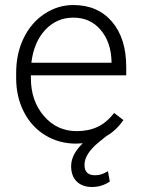

<svg xmlns="http://www.w3.org/2000/svg" viewBox="-20 -558 557 759"><path d="M280.8 9.8Q213.4 9.8 158.9 -23.4Q104.5 -56.6 74.2 -116Q43.9 -175.3 43.9 -249V-270Q43.9 -346.2 73.5 -407.2Q103 -468.3 155.8 -503.2Q208.5 -538.1 270 -538.1Q366.2 -538.1 422.6 -472.4Q479 -406.7 479 -293V-260.3H102.1V-249Q102.1 -159.2 153.6 -99.4Q205.1 -39.6 283.2 -39.6Q330.1 -39.6 366 -56.6Q401.9 -73.7 431.2 -111.3L467.8 -83.5Q439.9 -42.5 399.9 -19.5L369.6 4.9Q314 50.8 314 93.8Q314 134.8 355.5 134.8Q381.8 134.8 406.7 118.7L414.1 159.7Q382.3 181.2 344.2 181.2Q305.2 181.2 283.2 159.4Q261.2 137.7 261.2 98.6Q261.2 53.2 307.1 8.3ZM270 -488.3Q204.1 -488.3 158.9 -439.9Q113.8 -391.6 104 -310.1H420.9V-316.4Q418.5 -392.6 377.4 -440.4Q336.4 -488.3 270 -488.3Z"/></svg>

Font: Roboto Light
Style: Regular
Weight: 300
Designer: Google
Version: Version 2.134; 2016; ttfautohint (v1.6)